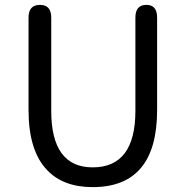

<svg xmlns="http://www.w3.org/2000/svg" viewBox="-20 -754 761 787"><path d="M360 13Q239 13 173 -57Q97 -136 97 -303V-682Q97 -734 144 -734Q190 -734 190 -682V-300Q190 -68 360 -68Q535 -68 535 -300V-682Q535 -734 580 -734Q624 -734 624 -682V-303Q624 13 360 13Z"/></svg>

Font: Resource Han Rounded KR
Style: Regular
Weight: 400
Designer: Cyano Hao (round all glyphs); Ryoko NISHIZUKA 西塚涼子 (kana, bopomofo & ideographs); Paul D. Hunt (Latin, Greek & Cyrillic)
Foundry: Cyano Hao
Version: 0.990